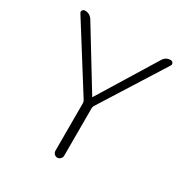

<svg xmlns="http://www.w3.org/2000/svg" viewBox="-169 -861 948 992"><g transform="rotate(30 305.0 -365.0)"><path d="M280 -325 41 -705Q35 -713 40 -721.5Q45 -730 55 -730Q84 -730 100 -705L309 -363Q309 -362 311 -362Q312 -362 312 -363L522 -705Q537 -730 566 -730Q575 -730 580 -722Q585 -714 580 -706L340 -325Q336 -318 336 -309V-26Q336 -16 328 -8Q320 0 309.5 0Q299 0 291.5 -8Q284 -16 284 -26V-309Q284 -318 280 -325Z"/></g></svg>

Font: Rounded Mplus 1c Light
Style: Regular
Weight: 300
Version: Version 1.059.20150529